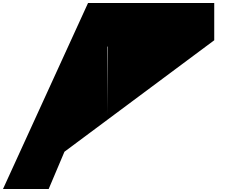

<svg xmlns="http://www.w3.org/2000/svg" viewBox="-28 -1258 1518 1278"><path d="M401 -248 1398 -990V-1238H558L-8 0H296ZM690 -496 687 -948H690Z"/></svg>

Font: Hussar Dziwak
Style: Regular
Weight: 400
Version: Version 1.022